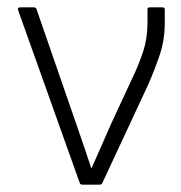

<svg xmlns="http://www.w3.org/2000/svg" viewBox="-20 -502 493 522"><path d="M204 0Q199 0 197 -4L29 -475Q27 -482 35 -482H72Q77 -482 79 -478L189 -160Q209 -103 228 -45H229Q242 -74 255 -103.5Q268 -133 281 -163L340 -290Q357 -325 369 -361.5Q381 -398 381 -440V-477Q381 -482 387 -482H422Q428 -482 428 -476V-441Q428 -394 414.5 -353.5Q401 -313 382 -270L258 -4Q256 0 251 0Z"/></svg>

Font: Sofia Sans Semi Condensed Light
Style: Regular
Weight: 300
Designer: Botio Nikoltchev, Ani Petrova
Foundry: lettersoup
Version: Version 4.100; ttfautohint (v1.8.4.7-5d5b)